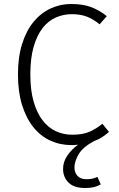

<svg xmlns="http://www.w3.org/2000/svg" viewBox="-20 -716 596 962"><path d="M479 -594Q448 -620 415.5 -632.5Q383 -645 340 -645Q298 -645 260 -628.5Q222 -612 193.5 -575.5Q165 -539 148.5 -481.5Q132 -424 132 -343Q132 -264 148.5 -207Q165 -150 193.5 -113Q222 -76 260 -58.5Q298 -41 342 -41Q396 -41 431 -57Q466 -73 493 -96L526 -55Q510 -41 492 -29Q474 -17 451 -9Q395 21 374 57Q353 93 353 123Q353 148 368 165Q383 182 414 182Q431 182 445.5 178.5Q460 175 468 170L485 208Q464 219 446 222.5Q428 226 407 226Q351 226 323.5 199Q296 172 296 130Q296 95 317 64Q338 33 371 9Q363 10 355 10.5Q347 11 339 11Q281 11 232 -11.5Q183 -34 147 -79Q111 -124 90.5 -190Q70 -256 70 -343Q70 -430 91 -496.5Q112 -563 148.5 -607Q185 -651 233.5 -673.5Q282 -696 336 -696Q397 -696 439 -679.5Q481 -663 515 -635Z"/></svg>

Font: Jldddboxgfspflltxgxzjzlszac
Style: Regular
Weight: 300
Designer: Carrois Corporate & Edenspiekermann
Foundry: Carrois Corporate GbR & Edenspiekermann AG
Version: Version 2.001